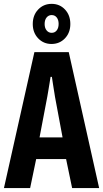

<svg xmlns="http://www.w3.org/2000/svg" viewBox="-20 -951 521 971"><path d="M0 0 153.9 -687.2H327.7L481.4 0H344.7L314.3 -146.4H162.9L132.4 0ZM180 -256.1H296.4L258.2 -461Q257.2 -467.6 255.3 -479.5Q253.4 -491.4 251 -506Q248.6 -520.6 246.5 -535Q244.4 -549.5 242.4 -562.2H235.7Q233.7 -547.3 230.3 -528.1Q227 -508.9 224.1 -490.7Q221.2 -472.5 219 -461ZM240.4 -728.6Q200.3 -728.6 173 -757.1Q145.7 -785.7 145.7 -829.5Q145.7 -874.2 173 -902.8Q200.3 -931.5 241.2 -931.5Q282 -931.5 308.8 -902.8Q335.7 -874.2 335.7 -829.5Q335.7 -785.7 308.5 -757.1Q281.2 -728.6 240.4 -728.6ZM241.2 -785Q257.4 -785 266.9 -797.3Q276.5 -809.6 276.5 -830.3Q276.5 -850.4 266.9 -862.6Q257.4 -874.8 241.2 -874.8Q225.7 -874.8 215.7 -862.6Q205.7 -850.4 205.7 -829.5Q205.7 -809.6 215.7 -797.3Q225.7 -785 241.2 -785Z"/></svg>

Font: Archivo SemiBold ExtraCondensed
Style: Regular
Weight: 600
Width: 2
Version: Version 2.001